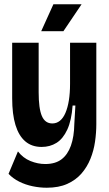

<svg xmlns="http://www.w3.org/2000/svg" viewBox="-20 -725 511 899"><path d="M199 154Q166 154 132.5 147Q99 140 70 125.5Q41 111 20 89L64 -16Q88 15 122.5 29Q157 43 192 43Q239 43 268 21Q297 -1 312 -43Q327 -85 328 -145L333 -231H320Q315 -161 295 -118Q275 -75 244.5 -56Q214 -37 175 -37Q129 -37 98.5 -63Q68 -89 52.5 -139.5Q37 -190 37 -265V-525H161V-293Q161 -217 176 -182Q191 -147 225 -147Q245 -147 260.5 -159.5Q276 -172 286.5 -196.5Q297 -221 302.5 -255Q308 -289 308 -333V-525H431V-144Q431 -104 425 -62Q419 -20 403.5 18.5Q388 57 361.5 87.5Q335 118 295 136Q255 154 199 154ZM277 -579H173L230 -705H362Z"/></svg>

Font: Bricolage Grotesque 72pt SemiCondensed SemiBold
Style: Regular
Weight: 600
Width: 4
Designer: Mathieu Triay
Foundry: Atelier Triay
Version: Version 1.001;gftools[0.9.33.dev8+g029e19f]